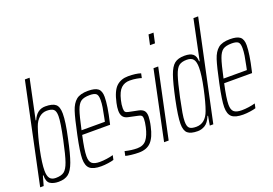

<svg xmlns="http://www.w3.org/2000/svg" viewBox="-103 -1037 1905 1338"><g transform="rotate(-20 849.5 -367.5)"><path d="M50 -71H46L26 0H0L157 -743H192L130 -449H134Q163 -518 226 -518Q279 -518 301.5 -499Q324 -480 324 -429Q324 -368 299 -255Q276 -144 256 -89.5Q236 -35 209 -13.5Q182 8 135 8Q97 8 73 -7.5Q49 -23 50 -71ZM264 -255Q290 -377 290 -423Q290 -460 275 -473Q260 -486 225 -486Q193 -486 168 -464.5Q143 -443 129 -403Q107 -340 87.5 -246.5Q68 -153 68 -98Q68 -60 81.5 -42Q95 -24 125 -24Q166 -24 187.5 -40Q209 -56 225.5 -103Q242 -150 264 -255Z M343 -86Q343 -135 368 -254Q392 -369 408.5 -419.5Q425 -470 454.5 -494Q484 -518 542 -518Q594 -518 616 -500.5Q638 -483 638 -439Q638 -376 610 -256L607 -243H400Q377 -139 377 -92Q377 -54 394.5 -39Q412 -24 452 -24Q476 -24 504 -28Q532 -32 552 -38L545 -5Q530 0 502.5 4Q475 8 451 8Q393 8 368 -13Q343 -34 343 -86ZM580 -275 586 -304Q595 -346 599.5 -375Q604 -404 604 -429Q604 -465 590 -475.5Q576 -486 544 -486Q500 -486 478.5 -471Q457 -456 442.5 -415Q428 -374 407 -275Z M632 -3 639 -36Q687 -24 729 -24Q775 -24 798.5 -54Q822 -84 835 -142Q843 -178 843 -200Q843 -219 836 -225.5Q829 -232 812 -235L742 -250Q718 -255 706 -271Q694 -287 694 -316Q694 -340 701 -371Q719 -455 753 -486.5Q787 -518 840 -518Q897 -518 933 -506L926 -473Q916 -477 891.5 -481.5Q867 -486 840 -486Q802 -486 776.5 -462.5Q751 -439 737 -380Q729 -348 729 -320Q729 -300 735.5 -293Q742 -286 758 -283L827 -269Q853 -264 866 -250Q879 -236 879 -206Q879 -197 876.5 -176Q874 -155 869 -135Q853 -60 821 -26Q789 8 730 8Q703 8 673.5 4.5Q644 1 632 -3Z M1058 -669 1074 -743H1111L1095 -669ZM919 0 1026 -510H1061L953 0Z M1070 -81Q1070 -135 1095 -255Q1119 -368 1138 -422Q1157 -476 1183.5 -497Q1210 -518 1258 -518Q1300 -518 1320 -501.5Q1340 -485 1341 -446H1345L1407 -743H1442L1284 0H1258L1270 -69H1266Q1247 -23 1221 -7.5Q1195 8 1167 8Q1115 8 1092.5 -11.5Q1070 -31 1070 -81ZM1265 -105Q1285 -159 1305.5 -255Q1326 -351 1326 -406Q1326 -449 1311.5 -467.5Q1297 -486 1263 -486Q1225 -486 1204.5 -470Q1184 -454 1168.5 -407.5Q1153 -361 1130 -255Q1116 -188 1109.5 -149.5Q1103 -111 1103 -86Q1103 -49 1117.5 -36.5Q1132 -24 1167 -24Q1236 -24 1265 -105Z M1396 -86Q1396 -135 1421 -254Q1445 -369 1461.5 -419.5Q1478 -470 1507.5 -494Q1537 -518 1595 -518Q1647 -518 1669 -500.5Q1691 -483 1691 -439Q1691 -376 1663 -256L1660 -243H1453Q1430 -139 1430 -92Q1430 -54 1447.5 -39Q1465 -24 1505 -24Q1529 -24 1557 -28Q1585 -32 1605 -38L1598 -5Q1583 0 1555.5 4Q1528 8 1504 8Q1446 8 1421 -13Q1396 -34 1396 -86ZM1633 -275 1639 -304Q1648 -346 1652.5 -375Q1657 -404 1657 -429Q1657 -465 1643 -475.5Q1629 -486 1597 -486Q1553 -486 1531.5 -471Q1510 -456 1495.5 -415Q1481 -374 1460 -275Z"/></g></svg>

Font: Saira Ultra Condensed Thin
Style: Italic
Weight: 100
Width: 1
Italic angle: -12°
Designer: Hector Gatti with collaboration of the Omnibus-Type team
Foundry: Omnibus-Type
Version: Version 1.001; ttfautohint (v1.8)